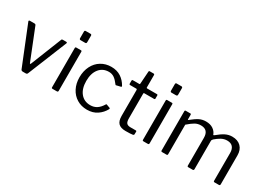

<svg xmlns="http://www.w3.org/2000/svg" viewBox="-24 -1434 2907 2136"><g transform="rotate(30 1430.0 -366.0)"><path d="M518 -516 315 -15Q310 0 292 0H256Q237 0 231 -14L29 -515Q28 -517 28 -520Q28 -530 40 -530H102Q113 -530 118 -519L275 -126Q278 -116 282 -116Q286 -116 291 -127L447 -519Q450 -530 462 -530H508Q515 -530 517.5 -525.5Q520 -521 518 -516Z M712 -644Q712 -634 708 -629.5Q704 -625 694 -625H636Q621 -625 621 -642V-726Q621 -742 635 -742H698Q704 -742 708 -738Q712 -734 712 -727ZM708 -17Q708 -7 704 -3.5Q700 0 690 0H639Q630 0 627 -3Q624 -6 624 -14V-516Q624 -530 636 -530H697Q708 -530 708 -517Z M1290 -416 1292 -408Q1292 -402 1285 -401L1230 -388L1227 -387Q1222 -387 1217 -395Q1185 -438 1155.5 -458Q1126 -478 1088 -478Q1010 -478 964 -420.5Q918 -363 918 -265Q918 -166 964.5 -109Q1011 -52 1090 -52Q1137 -52 1172.5 -75Q1208 -98 1237 -146Q1240 -151 1243 -151.5Q1246 -152 1250 -150L1293 -134Q1300 -131 1297 -121Q1266 -63 1212 -26.5Q1158 10 1083 10Q1010 10 953 -24.5Q896 -59 864 -121Q832 -183 832 -263Q832 -343 864 -406.5Q896 -470 953.5 -505Q1011 -540 1083 -540Q1156 -540 1207.5 -506Q1259 -472 1290 -416Z M1545 -468Q1537 -468 1537 -459V-142Q1537 -97 1552 -80Q1567 -63 1601 -63H1670Q1681 -63 1681 -52L1680 -18Q1680 -8 1668 -5Q1642 0 1574 0Q1511 0 1482 -29.5Q1453 -59 1453 -123V-457Q1453 -468 1443 -468H1363Q1352 -468 1352 -478V-520Q1352 -530 1362 -530H1447Q1454 -530 1454 -538L1465 -697Q1465 -710 1476 -710H1526Q1538 -710 1538 -696V-538Q1538 -530 1546 -530H1672Q1683 -530 1683 -521V-478Q1683 -468 1672 -468Z M1880 -644Q1880 -634 1876 -629.5Q1872 -625 1862 -625H1804Q1789 -625 1789 -642V-726Q1789 -742 1803 -742H1866Q1872 -742 1876 -738Q1880 -734 1880 -727ZM1876 -17Q1876 -7 1872 -3.5Q1868 0 1858 0H1807Q1798 0 1795 -3Q1792 -6 1792 -14V-516Q1792 -530 1804 -530H1865Q1876 -530 1876 -517Z M2031 -13V-517Q2031 -530 2042 -530H2102Q2112 -530 2112 -519V-461Q2112 -449 2122 -458Q2176 -502 2214 -521Q2252 -540 2299 -540Q2355 -540 2391.5 -515Q2428 -490 2441 -452Q2443 -449 2445 -449Q2448 -449 2455 -454Q2507 -498 2548.5 -519Q2590 -540 2636 -540Q2708 -540 2748.5 -499Q2789 -458 2789 -388V-16Q2789 0 2774 0H2718Q2705 0 2705 -13V-370Q2705 -420 2681 -447Q2657 -474 2609 -474Q2569 -474 2534 -454.5Q2499 -435 2466 -406Q2458 -398 2455 -392Q2452 -386 2452 -377V-16Q2452 0 2437 0H2381Q2368 0 2368 -13V-370Q2368 -474 2272 -474Q2232 -474 2198.5 -455.5Q2165 -437 2115 -393V-15Q2115 -7 2111.5 -3.5Q2108 0 2100 0H2045Q2031 0 2031 -13Z"/></g></svg>

Font: n
Style: Regular
Weight: 400
Designer: Pablo Impallari, Rodrigo Fuenzalida
Foundry: Impallari Type
Version: Version 1.002; ttfautohint (v1.5)